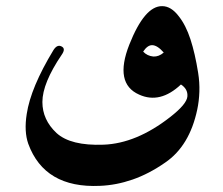

<svg xmlns="http://www.w3.org/2000/svg" viewBox="-20 -427 727 625"><path d="M508 -407Q537 -407 562 -374Q585 -345 600 -299Q615 -253 625 -190Q630 -159 629 -128.5Q628 -98 622 -70Q597 48 518 102Q465 139 411.5 157.5Q358 176 305 178Q125 186 72 41Q58 1 67 -56Q80 -142 154 -264Q166 -283 180 -276Q195 -269 181 -249Q118 -156 118 -95Q118 -37 164 6Q210 48 317 44Q424 40 534 -46Q588 -88 590 -113Q592 -137 569 -152Q501 -88 433 -119Q351 -155 401 -282Q451 -408 508 -407ZM513 -256Q492 -280 475 -280Q460 -280 446 -259Q459 -245 479 -243Q497 -242 513 -256Z"/></svg>

Font: Amiri
Style: Bold
Weight: 700
Designer: Khaled Hosny
Version: Version 0.113